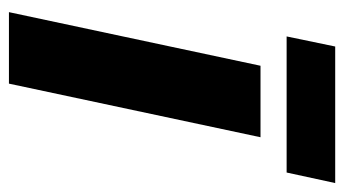

<svg xmlns="http://www.w3.org/2000/svg" viewBox="-186 -566 752 419"><g transform="rotate(90 189.5 -356.0)"><path d="M59 -606H356L379 -712H81ZM6 0H162L279 -549H123Z"/></g></svg>

Font: Noto Sans SemiCondensed ExtraBold
Style: Italic
Weight: 800
Width: 4
Italic angle: -12°
Designer: Monotype Design Team
Foundry: Monotype Imaging Inc.
Version: Version 2.013